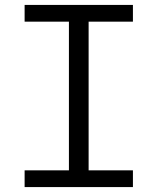

<svg xmlns="http://www.w3.org/2000/svg" viewBox="-20 -760 640 780"><path d="M80 -68H260V-672H80V-740H520V-672H340V-68H520V0H80Z"/></svg>

Font: iA Writer Quattro V
Style: Regular
Weight: 400
Designer: Mike Abbink, Paul van der Laan, Pieter van Rosmalen, Oliver Reichenstein
Foundry: Information Architects Inc.
Version: Version 2.000